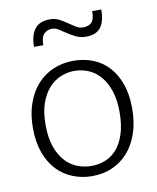

<svg xmlns="http://www.w3.org/2000/svg" viewBox="-78 -726 652 795"><g transform="rotate(-10 248.0 -328.5)"><path d="M457 -240Q457 -181 441 -134.5Q425 -88 396.5 -56.5Q368 -25 330 -8.5Q292 8 247 8Q203 8 164.5 -7.5Q126 -23 98 -53Q70 -83 54 -127.5Q38 -172 38 -230Q38 -289 54.5 -335Q71 -381 100 -412.5Q129 -444 168 -460Q207 -476 251 -476Q295 -476 333 -461Q371 -446 398.5 -416Q426 -386 441.5 -342Q457 -298 457 -240ZM403 -235Q403 -287 390 -324.5Q377 -362 355.5 -386.5Q334 -411 306 -422.5Q278 -434 248 -434Q218 -434 190 -422.5Q162 -411 140 -386.5Q118 -362 105 -324.5Q92 -287 92 -235Q92 -180 105.5 -142Q119 -104 141 -80Q163 -56 191.5 -45Q220 -34 250 -34Q280 -34 307.5 -44.5Q335 -55 356.5 -79Q378 -103 390.5 -141.5Q403 -180 403 -235ZM101 -561Q101 -609 121 -635.5Q141 -662 186 -662Q207 -662 224 -653Q241 -644 256 -633.5Q271 -623 285.5 -614Q300 -605 316 -605Q338 -605 351 -617.5Q364 -630 364 -665H402Q402 -614 382.5 -589.5Q363 -565 321 -565Q298 -565 279.5 -574Q261 -583 245 -593.5Q229 -604 215 -613Q201 -622 187 -622Q168 -622 154 -609Q140 -596 140 -561Z"/></g></svg>

Font: Mukta Malar ExtraLight
Style: Regular
Weight: 275
Designer: Aadarsh Rajan, Girish Dalvi, Yashodeep Gholap
Foundry: Ek Type
Version: Version 2.538;PS 1.000;hotconv 16.6.51;makeotf.lib2.5.65220;